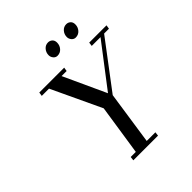

<svg xmlns="http://www.w3.org/2000/svg" viewBox="-237 -1030 1178 1178"><g transform="rotate(-45 352.0 -441.0)"><path d="M117.2 -676.8 121.1 -702.1H336.9L333 -676.8H289.1L416 -400.9L627 -676.8H550.8L554.2 -702.1H704.1L700.2 -676.8H658.2L428.2 -372.1L377 -25.9H452.1L449.2 0H234.9L237.8 -25.9H282.2L332 -354L180.2 -676.8ZM323.2 -823.2Q323.2 -846.7 338.4 -864.3Q353.5 -881.8 376 -881.8Q392.1 -881.8 403.6 -871.3Q415 -860.8 415 -841.8Q415 -817.4 399.4 -799.8Q383.8 -782.2 359.9 -782.2Q344.2 -782.2 333.7 -794.9Q323.2 -807.6 323.2 -823.2ZM481 -823.2Q481 -846.7 496.3 -864.3Q511.7 -881.8 534.2 -881.8Q550.3 -881.8 561.8 -871.3Q573.2 -860.8 573.2 -841.8Q573.2 -817.4 557.6 -799.8Q542 -782.2 518.1 -782.2Q502.4 -782.2 491.7 -794.9Q481 -807.6 481 -823.2Z"/></g></svg>

Font: Dehuti
Style: Bold-Italic
Weight: 700
Version: Version 1.2